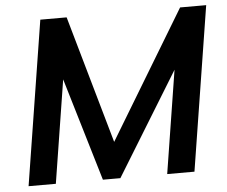

<svg xmlns="http://www.w3.org/2000/svg" viewBox="-51 -763 971 821"><g transform="rotate(-5 435.0 -352.5)"><path d="M39 0 151 -705H264L430 -122H399L751 -705H863L751 0H634L717 -523H754L433 0H358L202 -523H239L156 0Z"/></g></svg>

Font: Mulish ExtraLight
Style: Italic
Weight: 200
Italic angle: -9°
Designer: Vernon Adams
Foundry: Vernon Adams
Version: Version 3.603